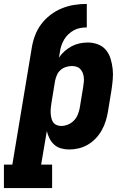

<svg xmlns="http://www.w3.org/2000/svg" viewBox="-51 -755 671 980"><path d="M-31 205V85H12L111 -510Q116 -542 127.5 -573Q139 -604 159 -631Q179 -658 206.5 -679Q234 -700 265 -712.5Q296 -725 328 -730Q360 -735 392 -735V-615Q375 -615 358.5 -612Q342 -609 327 -601Q312 -593 299 -581Q286 -569 277 -554Q268 -539 262.5 -523Q257 -507 255 -491L250 -461Q262 -479 279 -494Q296 -509 315 -519Q334 -529 355 -533.5Q376 -538 397 -538Q424 -538 449 -528.5Q474 -519 490 -499.5Q506 -480 513.5 -455Q521 -430 524 -403.5Q527 -377 524.5 -349.5Q522 -322 518 -295L500 -185Q496 -161 488.5 -137Q481 -113 468.5 -90.5Q456 -68 438 -49Q420 -30 398 -17Q376 -4 351.5 2Q327 8 303 8Q281 8 261 2.5Q241 -3 226 -16.5Q211 -30 202 -48Q193 -66 188 -86L159 85H215V205ZM261 -112Q278 -112 295.5 -119Q313 -126 326 -139.5Q339 -153 346 -170Q353 -187 356 -204L374 -314Q376 -326 377 -338.5Q378 -351 376.5 -362.5Q375 -374 370.5 -384.5Q366 -395 358.5 -403Q351 -411 339.5 -414.5Q328 -418 316 -418Q301 -418 285.5 -413Q270 -408 258 -397.5Q246 -387 239.5 -372Q233 -357 230 -342L212 -232Q210 -219 208.5 -206Q207 -193 207.5 -180.5Q208 -168 210.5 -155.5Q213 -143 219 -133Q225 -123 236.5 -117.5Q248 -112 261 -112Z"/></svg>

Font: Iosevka Slab Heavy Extended
Style: Italic
Weight: 900
Width: 7
Italic angle: -9°
Monospace: yes
Designer: Belleve Invis
Foundry: Belleve Invis
Version: Version 11.1.0; ttfautohint (v1.8.3)